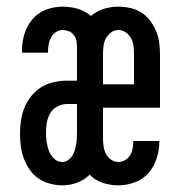

<svg xmlns="http://www.w3.org/2000/svg" viewBox="-20 -548 540 576"><path d="M167 8Q149 8 130 3Q111 -2 95.5 -12.5Q80 -23 69 -39Q58 -55 51.5 -72.5Q45 -90 42.5 -109Q40 -128 40 -147Q40 -167 43 -187Q46 -207 53.5 -225.5Q61 -244 74 -260Q87 -276 104 -286.5Q121 -297 141 -301.5Q161 -306 181 -306H211V-408Q211 -417 209 -426.5Q207 -436 201 -443.5Q195 -451 186 -454.5Q177 -458 168 -458Q157 -458 147.5 -451.5Q138 -445 133 -435.5Q128 -426 126 -415Q124 -404 124 -393V-390H46V-397Q46 -422 53.5 -446.5Q61 -471 77.5 -490.5Q94 -510 118 -519Q142 -528 168 -528Q191 -528 213.5 -521.5Q236 -515 253 -500Q270 -515 291.5 -521.5Q313 -528 335 -528Q353 -528 371 -524Q389 -520 404 -510.5Q419 -501 430 -486.5Q441 -472 448 -455.5Q455 -439 457.5 -421Q460 -403 460 -385V-225H289V-135Q289 -123 290.5 -111Q292 -99 297 -88Q302 -77 312.5 -69.5Q323 -62 335 -62Q345 -62 355 -67.5Q365 -73 370.5 -82.5Q376 -92 378 -103Q380 -114 380 -124V-125H458V-124Q458 -98 450 -73Q442 -48 425.5 -29Q409 -10 384.5 -1Q360 8 335 8Q311 8 288 0.5Q265 -7 249 -24Q233 -8 211.5 0Q190 8 167 8ZM289 -295H382V-385Q382 -397 380.5 -409.5Q379 -422 373.5 -432.5Q368 -443 358 -450.5Q348 -458 335 -458Q323 -458 313 -450.5Q303 -443 297.5 -432.5Q292 -422 290.5 -409.5Q289 -397 289 -385ZM167 -62Q176 -62 184 -67.5Q192 -73 197 -81Q202 -89 204.5 -98Q207 -107 208.5 -116Q210 -125 210.5 -134Q211 -143 211 -153V-236H181Q166 -236 152 -228.5Q138 -221 130.5 -208Q123 -195 120.5 -180Q118 -165 118 -150Q118 -136 120 -122Q122 -108 127 -95Q132 -82 142.5 -72Q153 -62 167 -62Z"/></svg>

Font: Iosevka Curly
Style: Regular
Weight: 400
Monospace: yes
Designer: Belleve Invis
Foundry: Belleve Invis
Version: Version 22.1.2; ttfautohint (v1.8.4)